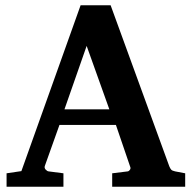

<svg xmlns="http://www.w3.org/2000/svg" viewBox="-20 -707 726 727"><path d="M308.1 -533.2 224.1 -293H394ZM404.8 0V-50.8L463.9 -58.1Q468.8 -59.1 472.2 -64.5Q475.6 -69.8 473.1 -75.2L418.9 -233.9H205.1L149.9 -79.1Q147 -71.3 152.8 -64.9Q158.7 -58.6 164.1 -58.1L220.2 -50.8V0H4.9V-50.8L61 -59.1L285.2 -687H398.9L621.1 -77.1Q625 -67.9 628.7 -64.2Q632.3 -60.5 643.1 -58.1L681.2 -50.8V0Z"/></svg>

Font: Charis SIL Afr
Style: Bold
Weight: 700
Foundry: SIL International
Version: Version 5.000